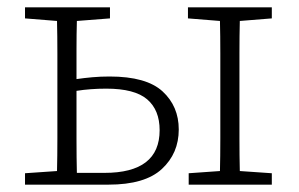

<svg xmlns="http://www.w3.org/2000/svg" viewBox="-20 -502 814 522"><path d="M188 -214Q188 -174 188 -123.5Q188 -73 189 -32H264Q414 -32 414 -148Q414 -203 380 -232Q346 -261 269 -261Q226 -261 188 -255ZM48 -452V-482H279V-452L189 -445Q188 -410 188 -367.5Q188 -325 188 -287Q209 -290 231 -292Q253 -294 278 -294Q378 -294 422 -253.5Q466 -213 466 -150Q466 -85 420 -42.5Q374 0 275 0H48V-31L135 -37Q136 -78 136 -126Q136 -174 136 -214V-268Q136 -308 136 -356.5Q136 -405 135 -445ZM491 -452V-482H719V-452L632 -445Q631 -405 631 -356.5Q631 -308 631 -268V-214Q631 -174 631 -126Q631 -78 632 -37L719 -31V0H493V-31L578 -37Q579 -78 579 -126Q579 -174 579 -214V-268Q579 -308 579 -356.5Q579 -405 578 -445Z"/></svg>

Font: Source Serif 4 SmText Light
Style: Regular
Weight: 300
Designer: Frank Grießhammer
Foundry: Adobe
Version: Version 4.005;hotconv 1.1.0;makeotfexe 2.6.0